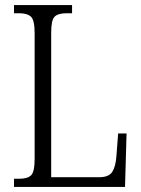

<svg xmlns="http://www.w3.org/2000/svg" viewBox="-20 -734 554 754"><path d="M35 0V-32H56Q88 -32 102 -45.5Q116 -59 116 -110V-604Q116 -655 101.5 -668.5Q87 -682 55 -682H35V-714H263V-682H242Q208 -682 194.5 -668.5Q181 -655 181 -606V-38H369Q407 -38 420.5 -58.5Q434 -79 437 -119L444 -210H477L471 0Z"/></svg>

Font: Noto Serif Lao Condensed Light
Style: Regular
Weight: 300
Width: 3
Designer: Monotype Design Team
Foundry: Monotype Imaging Inc.
Version: Version 2.003; ttfautohint (v1.8.4.7-5d5b)